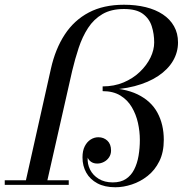

<svg xmlns="http://www.w3.org/2000/svg" viewBox="-40 -780 771 810"><path d="M65 0 175 -491Q193.5 -573.5 233 -634Q272.5 -694.5 334.5 -727.2Q396.5 -760 483 -760Q533 -760 574.8 -749.8Q616.5 -739.5 647 -719.2Q677.5 -699 694.2 -669.2Q711 -639.5 711 -601Q711 -559.5 689.8 -523.2Q668.5 -487 627.5 -459.5Q586.5 -432 527.5 -416.5Q468.5 -401 393 -401V-415.5Q441.5 -415.5 481.2 -432.2Q521 -449 550 -476.8Q579 -504.5 594.8 -537Q610.5 -569.5 610.5 -601Q610.5 -637 600.2 -669.2Q590 -701.5 562.5 -721.8Q535 -742 483 -742Q429 -742 392.2 -720.5Q355.5 -699 331.5 -662Q307.5 -625 292 -578.2Q276.5 -531.5 264.5 -481L155.5 0ZM-20 0V-19.5H250V0ZM446.5 10Q402 10 371 -6.5Q340 -23 324 -51.5Q308 -80 308 -116Q308 -144 317.5 -162.8Q327 -181.5 342.2 -191.2Q357.5 -201 375 -201Q397.5 -201 413 -186.5Q428.5 -172 428.5 -145Q428.5 -129 420.2 -116.5Q412 -104 398.5 -97Q385 -90 370.5 -90Q355 -90 344.5 -97.2Q334 -104.5 330 -115Q328 -88.5 340 -64.5Q352 -40.5 376.5 -25.5Q401 -10.5 436 -10.5Q469.5 -10.5 491.5 -25.2Q513.5 -40 526.2 -65.2Q539 -90.5 544.5 -122.8Q550 -155 550 -190Q550 -225.5 542 -261.5Q534 -297.5 516 -328Q498 -358.5 467.8 -377Q437.5 -395.5 393 -395.5V-409.5Q483.5 -409.5 540.5 -381.8Q597.5 -354 624.2 -304.5Q651 -255 651 -190Q651 -137.5 632.2 -99.8Q613.5 -62 582.8 -37.8Q552 -13.5 516.2 -1.8Q480.5 10 446.5 10Z"/></svg>

Font: Bodoni Moda 11pt
Style: Italic
Weight: 400
Italic angle: -13°
Version: Version 2.004